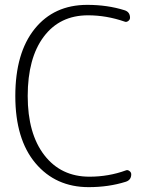

<svg xmlns="http://www.w3.org/2000/svg" viewBox="-20 -760 643 790"><path d="M345 10Q209 10 126 -88.5Q43 -187 43 -365Q43 -542 122.5 -641Q202 -740 339 -740Q422 -740 492 -718Q515 -711 515 -687Q515 -679 507.5 -673.5Q500 -668 493 -671Q418 -697 342 -697Q226 -697 160 -609Q94 -521 94 -365Q94 -210 162.5 -121.5Q231 -33 348 -33Q427 -33 498 -59Q505 -62 512.5 -56.5Q520 -51 520 -43Q520 -19 497 -12Q427 10 345 10Z"/></svg>

Font: Rounded Mplus 1c Light
Style: Regular
Weight: 300
Version: Version 1.059.20150529